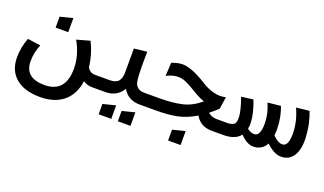

<svg xmlns="http://www.w3.org/2000/svg" viewBox="-67 -864 2508 1485"><g transform="rotate(20 1186.5 -122.0)"><path d="M168 -167Q139 -101 139 -27Q139 110 302 110Q474 110 474 -87Q474 -196 413 -304L521 -334Q568 -240 579 -138Q599 -98 645 -98H740V0H657Q611 0 580 -23Q565 89 492.5 149Q420 209 301 209Q172 209 101 149Q30 89 30 -19Q30 -104 61 -182ZM232 -337V-427L336 -453V-337Z M962 -404Q962 -376 961 -325Q960 -187 971 -149Q989 -99 1045 -98H1140V0H1047Q950 0 905 -78Q859 0 762 0H668V-98H764Q814 -98 835 -122.5Q856 -147 856 -200V-392ZM774 179V94L878 68V179ZM932 179V94L1036 68V179Z M1165 -387Q1229 -412 1274.5 -405Q1320 -398 1370 -374Q1420 -350 1459.5 -324Q1499 -298 1551 -283.5Q1603 -269 1654 -281L1639 -180H1637Q1605 -149 1573 -125Q1599 -98 1646 -98H1734V0H1640Q1545 0 1503 -76Q1425 -29 1351.5 -14.5Q1278 0 1182 0H1065V-98H1171Q1283 -98 1360 -116.5Q1437 -135 1505 -193Q1471 -204 1433 -226Q1395 -248 1367.5 -264.5Q1340 -281 1308 -293.5Q1276 -306 1238.5 -302.5Q1201 -299 1159 -277ZM1348 186V97L1451 71V186Z M2077 -364Q2107 -287 2110 -196Q2111 -164 2108 -132Q2151 -88 2187 -88Q2237 -88 2237 -192Q2237 -290 2191 -392L2298 -404Q2336 -308 2341 -196Q2345 -101 2310.5 -48Q2276 5 2210 5Q2153 5 2087 -58Q2053 5 1981 5Q1930 5 1874 -53V-54Q1833 0 1734 0H1667V-98H1729Q1769 -98 1787 -113Q1805 -128 1801 -179Q1797 -230 1763 -326L1860 -338Q1915 -195 1898 -111Q1928 -88 1956 -88Q2006 -88 2006 -192Q2006 -273 1970 -353Z"/></g></svg>

Font: LT Superior Semi-bold
Style: Regular
Weight: 600
Designer: Daniel Lyons
Foundry: LyonsType
Version: Version 1.0